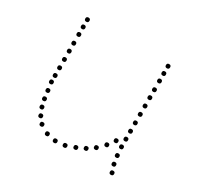

<svg xmlns="http://www.w3.org/2000/svg" viewBox="-119 -657 818 798"><g transform="rotate(30 290.0 -258.5)"><path d="M479 -289Q489 -289 489 -279Q489 -269 479 -269Q469 -269 469 -279Q469 -289 479 -289ZM479 -329Q489 -329 489 -319Q489 -309 479 -309Q469 -309 469 -319Q469 -329 479 -329ZM479 -369Q489 -369 489 -359Q489 -349 479 -349Q469 -349 469 -359Q469 -369 479 -369ZM479 -407Q489 -407 489 -397Q489 -387 479 -387Q469 -387 469 -397Q469 -407 479 -407ZM479 -449Q489 -449 489 -439Q489 -429 479 -429Q469 -429 469 -439Q469 -449 479 -449ZM479 -485Q489 -485 489 -475Q489 -465 479 -465Q469 -465 469 -475Q469 -485 479 -485ZM479 -520Q489 -520 489 -510Q489 -500 479 -500Q469 -500 469 -510Q469 -520 479 -520ZM499 -20Q509 -20 509 -10Q509 0 499 0Q489 0 489 -10Q489 -20 499 -20ZM479 -133Q489 -133 489 -123Q489 -113 479 -113Q469 -113 469 -123Q469 -133 479 -133ZM479 -170Q489 -170 489 -160Q489 -150 479 -150Q469 -150 469 -160Q469 -170 479 -170ZM479 -208Q489 -208 489 -198Q489 -188 479 -188Q469 -188 469 -198Q469 -208 479 -208ZM479 -248Q489 -248 489 -238Q489 -228 479 -228Q469 -228 469 -238Q469 -248 479 -248ZM482 -93Q492 -93 492 -83Q492 -73 482 -73Q472 -73 472 -83Q472 -93 482 -93ZM488 -55Q498 -55 498 -45Q498 -35 488 -35Q478 -35 478 -45Q478 -55 488 -55ZM92 -289Q102 -289 102 -279Q102 -269 92 -269Q82 -269 82 -279Q82 -289 92 -289ZM92 -329Q102 -329 102 -319Q102 -309 92 -309Q82 -309 82 -319Q82 -329 92 -329ZM92 -369Q102 -369 102 -359Q102 -349 92 -349Q82 -349 82 -359Q82 -369 92 -369ZM92 -407Q102 -407 102 -397Q102 -387 92 -387Q82 -387 82 -397Q82 -407 92 -407ZM92 -449Q102 -449 102 -439Q102 -429 92 -429Q82 -429 82 -439Q82 -449 92 -449ZM92 -485Q102 -485 102 -475Q102 -465 92 -465Q82 -465 82 -475Q82 -485 92 -485ZM92 -520Q102 -520 102 -510Q102 -500 92 -500Q82 -500 82 -510Q82 -520 92 -520ZM273 -21Q283 -21 283 -11Q283 -1 273 -1Q263 -1 263 -11Q263 -21 273 -21ZM228 -17Q238 -17 238 -7Q238 3 228 3Q218 3 218 -7Q218 -17 228 -17ZM185 -26Q195 -26 195 -16Q195 -6 185 -6Q175 -6 175 -16Q175 -26 185 -26ZM146 -49Q156 -49 156 -39Q156 -29 146 -29Q136 -29 136 -39Q136 -49 146 -49ZM124 -77Q134 -77 134 -67Q134 -57 124 -57Q114 -57 114 -67Q114 -77 124 -77ZM102 -146Q112 -146 112 -136Q112 -126 102 -126Q92 -126 92 -136Q92 -146 102 -146ZM97 -183Q107 -183 107 -173Q107 -163 97 -163Q87 -163 87 -173Q87 -183 97 -183ZM110 -111Q120 -111 120 -101Q120 -91 110 -91Q100 -91 100 -101Q100 -111 110 -111ZM92 -221Q102 -221 102 -211Q102 -201 92 -201Q82 -201 82 -211Q82 -221 92 -221ZM316 -36Q326 -36 326 -26Q326 -16 316 -16Q306 -16 306 -26Q306 -36 316 -36ZM92 -252Q102 -252 102 -242Q102 -232 92 -232Q82 -232 82 -242Q82 -252 92 -252ZM355 -54Q365 -54 365 -44Q365 -34 355 -34Q345 -34 345 -44Q345 -54 355 -54ZM390 -78Q400 -78 400 -68Q400 -58 390 -58Q380 -58 380 -68Q380 -78 390 -78ZM422 -110Q432 -110 432 -100Q432 -90 422 -90Q412 -90 412 -100Q412 -110 422 -110ZM447 -144Q457 -144 457 -134Q457 -124 447 -124Q437 -124 437 -134Q437 -144 447 -144Z"/></g></svg>

Font: Raleway Dots 
Style: Regular
Weight: 400
Version: Version 1.000